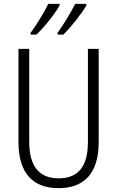

<svg xmlns="http://www.w3.org/2000/svg" viewBox="-20 -968 609 998"><path d="M429 -940V-948H371C353 -912 310 -839 279 -797V-788H309C349 -826 408 -902 429 -940ZM290 -940V-948H231C213 -911 172 -841 139 -797V-788H169C212 -828 269 -901 290 -940ZM493 -230V-714H437V-230C437 -96 381 -41 285 -41C187 -41 132 -99 132 -231V-714H76V-230C76 -69 150 10 284 10C414 10 493 -63 493 -230Z"/></svg>

Font: Noto Sans Myanmar Condensed Light
Style: Regular
Weight: 300
Width: 3
Designer: Monotype Design Team
Foundry: Monotype Imaging Inc.
Version: Version 2.107